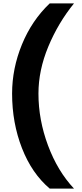

<svg xmlns="http://www.w3.org/2000/svg" viewBox="-20 -854 479 1124"><path d="M413.1 -834Q320.3 -719.7 262.7 -581.1Q205.1 -442.4 205.1 -306.2Q205.1 -152.8 261 -2.7Q316.9 147.5 413.1 250H271Q166.5 161.6 108.6 13.4Q50.8 -134.8 50.8 -306.2Q50.8 -453.1 108.6 -594Q166.5 -734.9 271 -834Z"/></svg>

Font: Stilu SemiBold
Style: Regular
Weight: 600
Designer: Genilson Lima Santos
Foundry: Genilson Lima Santos
Version: Version 1.200;PS 001.200;hotconv 1.0.88;makeotf.lib2.5.64775